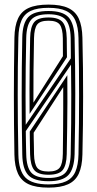

<svg xmlns="http://www.w3.org/2000/svg" viewBox="-20 -828 432 855"><path d="M196 7.5Q140.5 7.5 107.8 -7.5Q75 -22.5 60.1 -54.9Q45.2 -87.2 44.2 -139.8Q43 -209.5 42.4 -273.6Q41.8 -337.8 41.8 -400Q41.8 -462.2 42.4 -526.4Q43 -590.5 44.2 -660.2Q45.2 -712.8 60.1 -745.2Q75 -777.8 107.8 -792.6Q140.5 -807.5 196 -807.5Q251 -807.5 283.6 -792.4Q316.2 -777.2 331 -744.9Q345.8 -712.5 347 -660.2Q348.8 -587.5 349.5 -523.1Q350.2 -458.8 350.1 -397.6Q350 -336.5 349.4 -273.2Q348.8 -210 347 -139.5Q345.8 -87 330.8 -54.6Q315.8 -22.2 283.1 -7.4Q250.5 7.5 196 7.5ZM196 -64.2Q232.8 -64.2 246 -81.6Q259.2 -99 259.8 -143Q260.5 -195.5 260.9 -244.8Q261.2 -294 261.5 -342.4Q261.8 -390.8 261.5 -440L130 -237Q130 -222.5 130.2 -210.1Q130.5 -197.8 130.8 -186.5Q131 -175.2 131.2 -164.2Q131.5 -153.2 131.5 -141.5Q132.5 -99 145.2 -81.6Q158 -64.2 196 -64.2ZM196 -49.8Q149.8 -49.8 132.6 -70.4Q115.5 -91 114 -141Q113.8 -158.8 113.4 -175.4Q113 -192 112.9 -208.5Q112.8 -225 112.5 -242.2L279.8 -493.2Q280.5 -431.8 280.2 -375.8Q280 -319.8 279.2 -262.9Q278.5 -206 277.2 -141.8Q276.2 -91.8 259.2 -70.8Q242.2 -49.8 196 -49.8ZM196 -35.5Q250.8 -35.5 272 -59.6Q293.2 -83.8 294.8 -141.5Q296.2 -213.8 296.9 -279.2Q297.5 -344.8 297.4 -408.6Q297.2 -472.5 296.2 -540.2L94.8 -244.2Q95 -231.5 95.1 -220.4Q95.2 -209.2 95.5 -197.9Q95.8 -186.5 96 -172.8Q96.2 -159 96.8 -141Q98 -83.5 119.1 -59.5Q140.2 -35.5 196 -35.5ZM196 -6.8Q245 -6.8 273.9 -20.4Q302.8 -34 315.6 -63.4Q328.5 -92.8 329.5 -140.2Q331 -212 331.6 -276.6Q332.2 -341.2 332.2 -403.2Q332.2 -465.2 331.6 -528.4Q331 -591.5 329.5 -659.8Q328.5 -707.5 315.5 -736.9Q302.5 -766.2 273.6 -779.8Q244.8 -793.2 196 -793.2Q146.2 -793.2 117.2 -779.6Q88.2 -766 75.5 -736.6Q62.8 -707.2 61.8 -659.8Q60.2 -593 59.5 -530.6Q58.8 -468.2 58.9 -406.1Q59 -344 59.6 -278.6Q60.2 -213.2 61.8 -140.2Q63.2 -67.5 93.4 -37.1Q123.5 -6.8 196 -6.8ZM196 -21Q131 -21 105.6 -48.5Q80.2 -76 79.2 -140.2Q77.8 -209.8 77.1 -273.6Q76.5 -337.5 76.5 -399.8Q76.5 -462 77.1 -526Q77.8 -590 79.2 -659.8Q80.2 -724.2 105.6 -751.6Q131 -779 196 -779Q259 -779 284.6 -751.6Q310.2 -724.2 312.2 -659.2Q313.5 -597.2 314.4 -536.1Q315.2 -475 315.2 -412Q315.2 -349 314.5 -281.9Q313.8 -214.8 312.2 -141Q310.2 -75.8 284.6 -48.4Q259 -21 196 -21ZM94.5 -272.2 295.5 -568.2Q295.5 -580.5 295.4 -596.4Q295.2 -612.2 295.1 -628.8Q295 -645.2 294.8 -658.8Q293.5 -717.2 271.6 -740.9Q249.8 -764.5 196 -764.5Q139.8 -764.5 118.9 -740.2Q98 -716 96.8 -659Q95.2 -590.2 94.5 -527.1Q93.8 -464 93.8 -401.6Q93.8 -339.2 94.5 -272.2ZM111.8 -320.8Q111.2 -375.5 111.4 -429.4Q111.5 -483.2 112.2 -539.9Q113 -596.5 114.2 -659Q115.2 -708.2 132.1 -729.2Q149 -750.2 196 -750.2Q240.8 -750.2 258.5 -729.9Q276.2 -709.5 277.2 -658Q277.5 -641 277.6 -618Q277.8 -595 278.2 -573.2ZM128.8 -370.8 260.2 -577.8Q260 -596.8 260 -617.4Q260 -638 259.8 -657Q259.2 -700.5 246.4 -718.1Q233.5 -735.8 196 -735.8Q158.2 -735.8 145.4 -718.5Q132.5 -701.2 131.5 -658.5Q130 -578 129.2 -511.4Q128.5 -444.8 128.8 -370.8Z"/></svg>

Font: Big Shoulders Inline Display Thin SemiBold
Style: Regular
Weight: 600
Version: Version 2.002